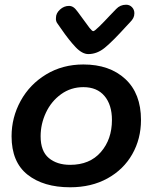

<svg xmlns="http://www.w3.org/2000/svg" viewBox="-20 -791 642 813"><path d="M29 -214Q29 -294 67.5 -364Q106 -434 175.5 -476Q245 -518 333 -518Q444 -518 510.5 -456.5Q577 -395 577 -283Q577 -203 540 -138Q503 -73 435 -35.5Q367 2 277 2Q164 2 96.5 -51.5Q29 -105 29 -214ZM454 -283Q454 -347 422.5 -384.5Q391 -422 333 -422Q280 -422 238.5 -392Q197 -362 174.5 -314Q152 -266 152 -214Q152 -151 186.5 -122Q221 -93 277 -93Q360 -93 407 -147Q454 -201 454 -283ZM549 -735Q549 -724 544.5 -715Q540 -706 530 -696L515 -680Q457 -616 424 -589Q391 -562 354 -562Q328 -562 300 -591.5Q272 -621 239 -669L225 -689Q215 -701 217 -716Q217 -735 234 -750.5Q251 -766 272 -766Q282 -766 290.5 -760.5Q299 -755 309 -741L334 -707Q348 -687 359 -673Q370 -659 375 -659Q380 -659 400 -678.5Q420 -698 445 -725L472 -753Q489 -771 514 -771Q529 -771 539 -760.5Q549 -750 549 -735Z"/></svg>

Font: Mali SemiBold
Style: Italic
Weight: 600
Italic angle: -10°
Version: Version 1.000; ttfautohint (v1.6)